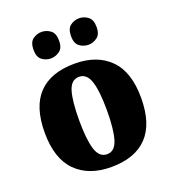

<svg xmlns="http://www.w3.org/2000/svg" viewBox="-139 -866 880 981"><g transform="rotate(-20 300.5 -375.5)"><path d="M299 10Q177 10 107.5 -60Q38 -130 38 -271Q38 -412 105 -481.5Q172 -551 302 -551Q423 -551 492.5 -481.5Q562 -412 562 -271Q562 -130 495 -60Q428 10 299 10ZM301 -59Q343 -59 359.5 -113Q376 -167 376 -271Q376 -375 359 -427.5Q342 -480 300 -480Q257 -480 241 -427.5Q225 -375 225 -271Q225 -167 241.5 -113Q258 -59 301 -59ZM403 -617Q376 -617 354.5 -633Q333 -649 333 -688Q333 -729 354.5 -745Q376 -761 403 -761Q428 -761 450 -745Q472 -729 472 -688Q472 -649 450 -633Q428 -617 403 -617ZM198 -617Q172 -617 150.5 -633Q129 -649 129 -688Q129 -729 150.5 -745Q172 -761 198 -761Q224 -761 246 -745Q268 -729 268 -688Q268 -649 246 -633Q224 -617 198 -617Z"/></g></svg>

Font: Noto Serif SemiCondensed Black
Style: Regular
Weight: 900
Width: 4
Designer: Monotype Design Team
Foundry: Monotype Imaging Inc.
Version: Version 2.014; ttfautohint (v1.8.4.7-5d5b)